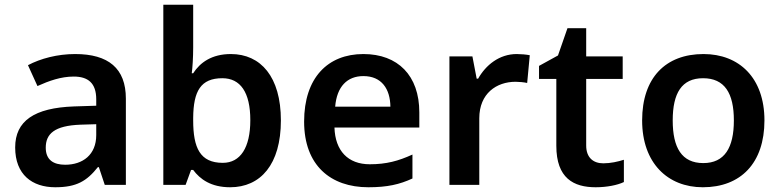

<svg xmlns="http://www.w3.org/2000/svg" viewBox="-20 -780 3294 810"><path d="M297 -552C222 -552 151 -533 98 -505L138 -417C187 -439 237 -457 291 -457C351 -457 386 -430 386 -361V-334L292 -331C125 -325 44 -270 44 -158C44 -43 116 10 213 10C303 10 346 -16 393 -75H397L422 0H511V-364C511 -492 437 -552 297 -552ZM320 -254 386 -256V-210C386 -127 329 -85 255 -85C206 -85 173 -105 173 -157C173 -215 209 -250 320 -254Z M795 -580V-760H669V0H763L786 -63H795C824 -24 870 10 951 10C1079 10 1165 -86 1165 -272C1165 -456 1080 -552 954 -552C873 -552 824 -516 795 -471H789C792 -493 795 -537 795 -580ZM918 -450C994 -450 1036 -391 1036 -273C1036 -157 994 -93 920 -93C824 -93 795 -156 795 -272V-283C796 -396 827 -450 918 -450Z M1513 -552C1363 -552 1263 -452 1263 -267C1263 -82 1375 10 1534 10C1614 10 1666 -2 1720 -27V-128C1661 -101 1610 -87 1540 -87C1448 -87 1394 -144 1391 -242H1749V-306C1749 -461 1659 -552 1513 -552ZM1513 -459C1590 -459 1626 -405 1627 -330H1394C1401 -415 1445 -459 1513 -459Z M2160 -552C2086 -552 2029 -505 1997 -448H1991L1973 -542H1876V0H2002V-281C2002 -386 2075 -435 2155 -435C2169 -435 2191 -433 2204 -430L2215 -547C2201 -550 2177 -552 2160 -552Z M2525 -91C2483 -91 2453 -115 2453 -166V-447H2607V-542H2453V-661H2374L2334 -546L2254 -502V-447H2327V-165C2327 -28 2400 10 2493 10C2540 10 2585 1 2612 -12V-106C2587 -98 2556 -91 2525 -91Z M3205 -272C3205 -452 3098 -552 2948 -552C2788 -552 2689 -452 2689 -272C2689 -92 2797 10 2945 10C3105 10 3205 -92 3205 -272ZM2818 -272C2818 -387 2856 -450 2946 -450C3037 -450 3076 -387 3076 -272C3076 -157 3037 -92 2947 -92C2856 -92 2818 -157 2818 -272Z"/></svg>

Font: Noto Sans Telugu SemiBold
Style: Regular
Weight: 600
Designer: Jelle Bosma - Monotype Design Team
Foundry: Monotype Imaging Inc.
Version: Version 2.005